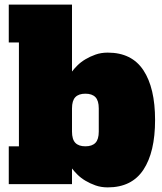

<svg xmlns="http://www.w3.org/2000/svg" viewBox="-20 -798 704 832"><path d="M292 -488Q301 -500 315.5 -514.5Q330 -529 350 -541Q370 -553 394 -561.5Q418 -570 447 -570Q551 -570 601.5 -493.5Q652 -417 652 -278Q652 -139 601.5 -62.5Q551 14 447 14Q418 14 394 5.5Q370 -3 350 -15Q330 -27 315.5 -41.5Q301 -56 292 -68V0H18V-164H62V-614H18V-778H292ZM408 -328Q408 -362 393.5 -377Q379 -392 350 -392Q321 -392 306.5 -377Q292 -362 292 -328V-228Q292 -194 306.5 -179Q321 -164 350 -164Q379 -164 393.5 -179Q408 -194 408 -228Z"/></svg>

Font: Alfa Slab One
Style: Regular
Weight: 400
Designer: JM Sole
Foundry: JM Sole
Version: Version 1.001